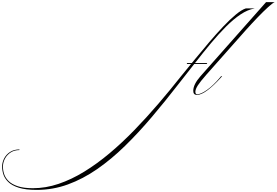

<svg xmlns="http://www.w3.org/2000/svg" viewBox="-1726 -894 2634 1827"><path d="M-1377 913Q-1482 913 -1548 892Q-1614 871 -1648.5 836.5Q-1683 802 -1695 762Q-1707 722 -1706 685Q-1704 645 -1684 609Q-1664 573 -1627.5 550.5Q-1591 528 -1541 528V534Q-1588 534 -1622.5 555.5Q-1657 577 -1676.5 611.5Q-1696 646 -1698 685Q-1699 722 -1687.5 759.5Q-1676 797 -1645 828Q-1614 859 -1557.5 878Q-1501 897 -1413 897Q-1291 897 -1168.5 855.5Q-1046 814 -924.5 739.5Q-803 665 -683.5 564.5Q-564 464 -448 344.5Q-332 225 -220 94.5Q-108 -36 -3 -169Q59 -245 127.5 -328.5Q196 -412 265 -493Q334 -574 398.5 -642Q463 -710 518 -755.5Q573 -801 613 -814H695V-813Q631 -802 563.5 -757Q496 -712 425.5 -641.5Q355 -571 281.5 -483Q208 -395 131 -296Q54 -197 -26 -96Q-153 68 -280.5 218.5Q-408 369 -537.5 495.5Q-667 622 -802 715.5Q-937 809 -1080 861Q-1223 913 -1377 913ZM51 -285 55 -294H246L241 -285ZM148 9Q113 9 113 -30Q113 -91 182 -169L806 -874H888Q867 -864 824.5 -825.5Q782 -787 727 -730Q672 -673 612 -606L239 -185Q180 -118 156.5 -81.5Q133 -45 133 -20Q133 3 151 3Q185 3 244 -38.5Q303 -80 367 -156L378 -169H388L379 -159Q307 -79 248 -35Q189 9 148 9Z"/></svg>

Font: Ballet
Style: Regular
Weight: 400
Designer: Maximiliano R. Sproviero
Foundry: Omnibus-Type
Version: Version 1.100